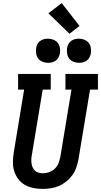

<svg xmlns="http://www.w3.org/2000/svg" viewBox="-20 -1213 653 1241"><path d="M255 8Q225 8 195 2Q165 -4 140 -18.5Q115 -33 97.5 -56.5Q80 -80 71.5 -108Q63 -136 63.5 -166.5Q64 -197 69 -228L136 -634H97V-735H308V-634H256L186 -212Q183 -198 182.5 -183.5Q182 -169 184 -155.5Q186 -142 191.5 -130Q197 -118 207 -109Q217 -100 230 -96.5Q243 -93 257 -93Q278 -93 298.5 -100.5Q319 -108 334.5 -123Q350 -138 358 -158Q366 -178 370 -199L442 -634H403V-735H613V-634H562L487 -182Q482 -156 473 -130Q464 -104 447.5 -81Q431 -58 408.5 -40Q386 -22 360.5 -11Q335 0 308 4Q281 8 255 8ZM490 -807Q472 -807 454.5 -814Q437 -821 427 -834.5Q417 -848 414 -866.5Q411 -885 414 -904Q416 -917 422.5 -929Q429 -941 440.5 -949Q452 -957 465 -960Q478 -963 490 -963Q509 -963 526 -956Q543 -949 553.5 -935.5Q564 -922 567 -903.5Q570 -885 567 -866Q564 -853 557.5 -841Q551 -829 540 -821Q529 -813 516 -810Q503 -807 490 -807ZM290 -807Q272 -807 254.5 -814Q237 -821 227 -834.5Q217 -848 214 -866.5Q211 -885 214 -904Q216 -917 222.5 -929Q229 -941 240.5 -949Q252 -957 265 -960Q278 -963 290 -963Q309 -963 326 -956Q343 -949 353.5 -935.5Q364 -922 367 -903.5Q370 -885 367 -866Q364 -853 357.5 -841Q351 -829 340 -821Q329 -813 316 -810Q303 -807 290 -807ZM429 -995 293 -1127 379 -1193 494 -1045Z"/></svg>

Font: Iosevka Slab Extended Oblique
Style: Bold
Weight: 700
Width: 7
Italic angle: -9°
Monospace: yes
Designer: Belleve Invis
Foundry: Belleve Invis
Version: Version 11.1.1; ttfautohint (v1.8.3)